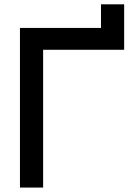

<svg xmlns="http://www.w3.org/2000/svg" viewBox="-20 -846 590 866"><path d="M70 0H174.5V-621.5H540V-826.5H435.5V-720H70Z"/></svg>

Font: Eudonet SemiBold
Style: Regular
Weight: 600
Designer: Mikhail Sharanda
Foundry: Mikhail Sharanda
Version: Version 4.503;Glyphs 3.1.2 (3151)